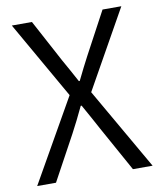

<svg xmlns="http://www.w3.org/2000/svg" viewBox="-82 -798 728 865"><g transform="rotate(-10 281.5 -366.0)"><path d="M18 0H104L215 -204C234 -240 253 -277 274 -322H278C303 -277 324 -240 343 -204L456 0H546L331 -374L532 -732H446L342 -538C324 -505 310 -475 289 -433H285C262 -475 246 -505 227 -538L123 -732H31L233 -378Z"/></g></svg>

Font: Noto Sans JP DemiLight
Style: Regular
Weight: 350
Designer: Ryoko NISHIZUKA 西塚涼子 (kana, bopomofo & ideographs); Paul D. Hunt (Latin, Greek & Cyrillic); Sandoll Communications 산돌커뮤니
Foundry: Adobe
Version: Version 2.004;hotconv 1.0.118;makeotfexe 2.5.65603